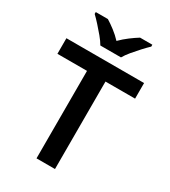

<svg xmlns="http://www.w3.org/2000/svg" viewBox="-224 -1045 1017 1152"><g transform="rotate(30 285.0 -469.0)"><path d="M349 0H221V-606H16V-714H554V-606H349ZM214 -778Q201 -801 178.5 -828Q156 -855 132.5 -881Q109 -907 90 -925V-938H174Q200 -922 229.5 -899.5Q259 -877 284 -850Q311 -877 341 -899.5Q371 -922 397 -938H482V-925Q463 -907 439 -881Q415 -855 392.5 -828Q370 -801 357 -778Z"/></g></svg>

Font: Noto Sans Hebrew SemiBold
Style: Regular
Weight: 600
Designer: Monotype Design Team
Foundry: Monotype Imaging Inc.
Version: Version 2.003